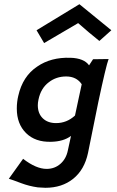

<svg xmlns="http://www.w3.org/2000/svg" viewBox="-20 -671 557 914"><path d="M423 -389 497 -390Q485 -359 448 -185Q419 -40 399 57Q382 137 328.5 180Q275 223 196 223Q186 223 160 221Q118 215 81 201Q39 185 22 180L90 85Q152 133 202 133Q240 133 267.5 109Q295 85 303 45L318 -24Q282 3 223 4Q148 6 104 -37.5Q60 -81 60 -154Q60 -186 67 -215Q88 -308 157 -354Q222 -399 315 -396Q380 -394 404 -360ZM369 -270Q344 -307 295 -307Q248 -307 213 -280Q174 -251 163 -196Q160 -182 160 -170Q160 -131 183.5 -108Q207 -85 247 -85Q298 -85 337 -121Q342 -146 354 -200.5Q366 -255 369 -270ZM510 -527 453 -476Q404 -515 352 -561Q317 -541 190 -466L154 -527L358 -651Q398 -619 510 -527Z"/></svg>

Font: GFS Neohellenic Rg
Style: Bold Italic
Weight: 700
Italic angle: -12°
Designer: Designed by Takis Katsoulidis and George D. Matthiopoulos.
Foundry: Designed by Takis Katsoulidis and George D. Matthiopoulos.
Version: Version 1.0